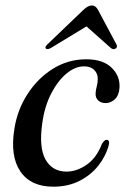

<svg xmlns="http://www.w3.org/2000/svg" viewBox="-20 -676 461 706"><path d="M289 -432Q256.5 -432 224.5 -405.5Q192.5 -379 168.2 -332Q144 -285 135.5 -223.5Q122.5 -133.5 147.5 -89.2Q172.5 -45 224.5 -45Q262.5 -45 299 -70.5Q335.5 -96 355 -147.5Q365 -162.5 372 -162Q384.5 -161.5 380 -142.5Q369 -101.5 341.5 -66.8Q314 -32 272 -10.8Q230 10.5 176 10.5Q93 10.5 54.8 -45.8Q16.5 -102 33 -203Q44 -273 81.8 -331Q119.5 -389 175.2 -423.5Q231 -458 297 -458Q358.5 -458 390 -427.5Q421.5 -397 419.5 -355Q418 -326 402.8 -311.5Q387.5 -297 368.5 -297Q351.5 -297 341.2 -306.5Q331 -316 331.5 -332Q332 -345.5 335.8 -358.2Q339.5 -371 339.5 -386.5Q339.5 -406 326.2 -419Q313 -432 289 -432ZM405 -497.5Q397 -492 387.5 -499.5L298 -579L167 -499.5Q154.5 -492.5 148.5 -497.5Q143.5 -503 154.5 -513L286.5 -639.5Q304 -656 318 -656Q331.5 -656 340.5 -639.5L408 -513Q413.5 -503 405 -497.5Z"/></svg>

Font: Fraunces 72pt S000
Style: Italic
Weight: 400
Italic angle: -16°
Version: Version 1.000; ttfautohint (v1.8.3)